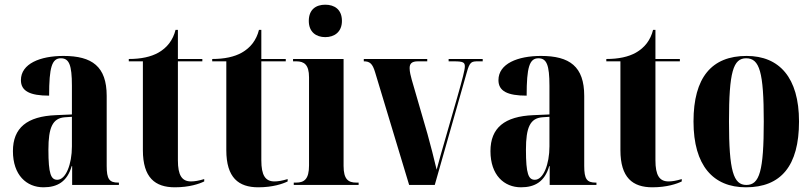

<svg xmlns="http://www.w3.org/2000/svg" viewBox="-20 -787 3455 817"><path d="M165 10C224 10 266 -14 285 -80H287V0H486V-10H483C445 -10 434 -25 434 -81V-379C434 -504 372 -549 250 -549C151 -549 69 -516 69 -446C69 -399 108 -380 189 -380C189 -501 201 -539 239 -539C274 -539 286 -511 286 -422V-300L218 -297C95 -292 35 -243 35 -144C35 -42 93 10 165 10ZM224 -22C197 -22 186 -46 186 -150C186 -245 204 -284 256 -288L286 -290V-164C286 -88 260 -22 224 -22Z M724 10C786 10 829 -5 849 -15V-25C826 -18 808 -15 793 -15C754 -15 737 -41 737 -105V-526H841V-536H737V-660H727C716 -616 691 -584 654 -563C622 -545 580 -536 528 -536V-526H588V-148C588 -31 640 10 724 10Z M1079 10C1141 10 1184 -5 1204 -15V-25C1181 -18 1163 -15 1148 -15C1109 -15 1092 -41 1092 -105V-526H1196V-536H1092V-660H1082C1071 -616 1046 -584 1009 -563C977 -545 935 -536 883 -536V-526H943V-148C943 -31 995 10 1079 10Z M1364 -629C1403 -629 1435 -651 1435 -698C1435 -747 1403 -767 1364 -767C1325 -767 1294 -747 1294 -698C1294 -651 1325 -629 1364 -629ZM1230 0H1506V-10H1496C1462 -10 1442 -24 1442 -81V-536H1227V-526H1241C1274 -526 1295 -512 1295 -458V-83C1295 -25 1275 -10 1240 -10H1230Z M1576 -480 1721 0H1830L1966 -478C1979 -525 1986 -526 2016 -526H2034V-536H1889V-526H1912C1952 -526 1958 -521 1958 -504C1958 -490 1948 -451 1926 -374L1880 -214C1859 -142 1846 -95 1838 -65C1827 -112 1812 -170 1799 -217L1732 -448C1728 -463 1723 -481 1723 -497C1723 -516 1732 -526 1758 -526H1798V-536H1528V-526C1553 -526 1565 -517 1576 -480Z M2197 10C2256 10 2298 -14 2317 -80H2319V0H2518V-10H2515C2477 -10 2466 -25 2466 -81V-379C2466 -504 2404 -549 2282 -549C2183 -549 2101 -516 2101 -446C2101 -399 2140 -380 2221 -380C2221 -501 2233 -539 2271 -539C2306 -539 2318 -511 2318 -422V-300L2250 -297C2127 -292 2067 -243 2067 -144C2067 -42 2125 10 2197 10ZM2256 -22C2229 -22 2218 -46 2218 -150C2218 -245 2236 -284 2288 -288L2318 -290V-164C2318 -88 2292 -22 2256 -22Z M2756 10C2818 10 2861 -5 2881 -15V-25C2858 -18 2840 -15 2825 -15C2786 -15 2769 -41 2769 -105V-526H2873V-536H2769V-660H2759C2748 -616 2723 -584 2686 -563C2654 -545 2612 -536 2560 -536V-526H2620V-148C2620 -31 2672 10 2756 10Z M3154 10C3303 10 3380 -81 3380 -270C3380 -457 3296 -549 3157 -549C3008 -549 2931 -457 2931 -270C2931 -82 3015 10 3154 10ZM3156 0C3101 0 3082 -59 3082 -270C3082 -481 3100 -539 3155 -539C3212 -539 3230 -481 3230 -270C3230 -59 3212 0 3156 0Z"/></svg>

Font: Noto Serif Display ExtraCondensed ExtraBold
Style: Regular
Weight: 800
Width: 2
Designer: Monotype Design Team
Foundry: Monotype Imaging Inc.
Version: Version 2.009